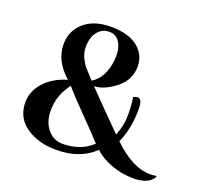

<svg xmlns="http://www.w3.org/2000/svg" viewBox="-118 -819 1059 978"><g transform="rotate(20 411.0 -330.5)"><path d="M766 -36Q784 -36 803 -39Q803 -27 786 -13Q756 13 694 13Q632 13 573.5 -9Q515 -31 482 -64Q405 11 275 11Q180 11 113.5 -34Q47 -79 46 -163Q46 -225 91 -274Q136 -323 211 -345Q128 -418 128 -509Q128 -580 180.5 -627Q233 -674 326.5 -674Q420 -674 471 -634Q522 -594 522 -529Q522 -521 521 -512Q514 -448 456.5 -405Q399 -362 349 -360L343 -364Q395 -309 537 -167Q560 -224 560 -280.5Q560 -337 553 -376Q566 -383 576 -383Q601 -383 601 -327Q601 -220 564 -141L567 -138Q674 -36 766 -36ZM182 -169Q182 -107 214.5 -68Q247 -29 296 -29Q394 -29 456 -88Q422 -126 348 -201Q274 -276 239 -317L235 -321Q182 -252 182 -169ZM401 -547Q401 -588 382 -617.5Q363 -647 325.5 -647Q288 -647 263.5 -616.5Q239 -586 239 -531Q239 -503 252.5 -475.5Q266 -448 277.5 -435Q289 -422 326 -382Q391 -423 400 -523Q401 -536 401 -547Z"/></g></svg>

Font: Rufina
Style: Bold
Weight: 700
Designer: Martin Sommaruga
Foundry: Martin Sommaruga
Version: Version 1.001